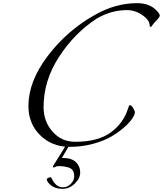

<svg xmlns="http://www.w3.org/2000/svg" viewBox="-20 -906 1032 1216"><path d="M928 -744Q928 -778 882 -810Q836 -842 784 -842Q684 -842 592 -788Q451 -696 353.5 -545.5Q256 -395 256 -228Q256 -136 313 -72Q370 -8 456 -8Q600 -8 680.5 -66.5Q761 -125 790 -216Q797 -240 802 -240Q812 -240 823 -222.5Q834 -205 834 -193Q834 -181 818 -156Q802 -131 767 -100Q732 -69 685.5 -41.5Q639 -14 569 5Q499 24 422 24Q309 24 234.5 -49.5Q160 -123 160 -234Q160 -390 281.5 -550.5Q403 -711 578 -810Q710 -886 848 -886Q927 -886 971 -840Q992 -818 992 -808Q992 -798 971.5 -777Q951 -756 945 -746Q939 -736 933.5 -736Q928 -736 928 -744ZM426 0Q426 4 372 94Q434 94 461 121Q488 148 488 185.5Q488 223 454 256.5Q420 290 375.5 290Q331 290 303.5 268Q276 246 276 228Q276 225 286 220.5Q296 216 302 216Q304 216 311.5 232Q319 248 335.5 264Q352 280 380 280Q408 280 429 258Q450 236 450 211Q450 186 440 172.5Q430 159 412 154Q383 146 359.5 146Q336 146 332 150Q328 154 321 154Q314 154 314 152Q314 148 328 126Q376 51 406 0Q408 -2 417 -2Q426 -2 426 0Z"/></svg>

Font: Miama
Style: Regular
Weight: 400
Italic angle: 16.5°
Designer: Linus Romer
Foundry: Linus Romer
Version: 0.32